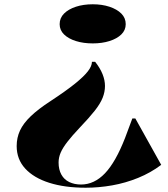

<svg xmlns="http://www.w3.org/2000/svg" viewBox="-20 -663 788 898"><path d="M381 215Q283 215 210.5 192Q138 169 98 125.5Q58 82 58 20Q58 -19 73.5 -52.5Q89 -86 124 -119.5Q159 -153 216 -190Q289 -238 330.5 -271.5Q372 -305 391 -329.5Q410 -354 410 -374H425Q448 -345 459.5 -316.5Q471 -288 471 -261Q471 -233 460 -205.5Q449 -178 423 -145Q397 -112 353 -66Q317 -28 295 0.5Q273 29 263.5 51.5Q254 74 254 97Q254 130 267 153.5Q280 177 304 188.5Q328 200 359 200Q421 200 471 147.5Q521 95 565 -18L599 -109H613L734 108Q685 145 626 169Q567 193 504.5 204Q442 215 381 215ZM414 -643Q457 -643 492 -631.5Q527 -620 547.5 -599.5Q568 -579 568 -550Q568 -522 547.5 -502Q527 -482 492 -471Q457 -460 414 -460Q370 -460 335 -471Q300 -482 279.5 -502Q259 -522 259 -550Q259 -579 279.5 -599.5Q300 -620 335 -631.5Q370 -643 414 -643Z"/></svg>

Font: Kalnia SemiExpanded SemiBold
Style: Regular
Weight: 600
Width: 6
Designer: Frida Medrano
Foundry: Frida Medrano
Version: Version 1.105